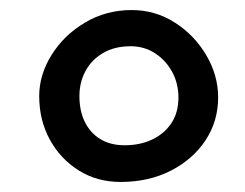

<svg xmlns="http://www.w3.org/2000/svg" viewBox="-20 -800 488 382"><path d="M242 -780Q289 -780 328 -755Q367 -730 390.5 -690Q414 -650 414 -606Q414 -559 389 -521Q364 -483 320 -460.5Q276 -438 220 -438Q173 -438 136.5 -461Q100 -484 79 -522.5Q58 -561 58 -609Q58 -651 82.5 -690.5Q107 -730 149 -755Q191 -780 242 -780ZM240 -708Q208 -708 185 -694.5Q162 -681 150 -658.5Q138 -636 138 -609Q138 -579 149 -557Q160 -535 180 -523Q200 -511 228 -511Q259 -511 283 -522.5Q307 -534 321 -555Q335 -576 335 -606Q335 -634 322.5 -657Q310 -680 288.5 -694Q267 -708 240 -708Z"/></svg>

Font: Playpen Sans Arabic
Style: Regular
Weight: 400
Designer: Azza Alameddine, Laura Meseguer, Veronika Burian, José Scaglione
Foundry: TypeTogether
Version: Version 2.000